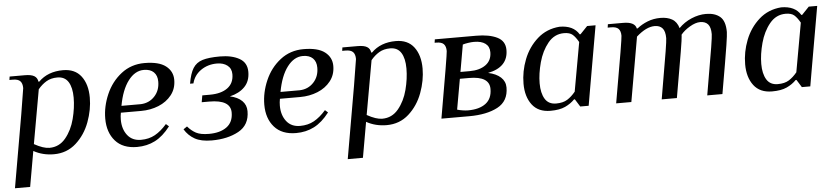

<svg xmlns="http://www.w3.org/2000/svg" viewBox="-42 -712 4944 1134"><g transform="rotate(-5 2430.5 -145.0)"><path d="M83 -241Q108 -390 108 -395Q108 -423 95 -436.5Q82 -450 51 -450H31L34 -470H124Q162 -470 180 -459Q198 -448 201 -425H206Q261 -480 351 -480Q422 -480 458.5 -432Q495 -384 495 -305Q495 -234 468 -161Q441 -88 386.5 -39Q332 10 255 10Q189 10 135 -20L98 190H8ZM400 -313Q400 -373 379 -406.5Q358 -440 314 -440Q276 -440 248.5 -423.5Q221 -407 199 -380L142 -60Q196 -30 232 -30Q290 -30 328 -76Q366 -122 383 -187.5Q400 -253 400 -313Z M575 -173Q575 -245 606 -316.5Q637 -388 696 -434Q755 -480 834 -480Q919 -480 960 -448.5Q1001 -417 1001 -366Q1001 -314 971.5 -276.5Q942 -239 894 -219.5Q846 -200 790 -200H670Q666 -180 666 -159Q666 -103 694.5 -66.5Q723 -30 775 -30Q822 -30 858 -50Q894 -70 929 -110L946 -95Q903 -39 855 -14.5Q807 10 748 10Q664 10 619.5 -40.5Q575 -91 575 -173ZM792 -240Q841 -242 873.5 -276.5Q906 -311 906 -364Q906 -400 885.5 -420Q865 -440 827 -440Q774 -440 734 -387Q694 -334 677 -240Z M1030 -70 1052 -85Q1074 -59 1101 -44.5Q1128 -30 1178 -30Q1244 -30 1283 -58.5Q1322 -87 1322 -144Q1322 -220 1196 -220H1151L1158 -260H1203Q1270 -260 1308 -288Q1346 -316 1346 -369Q1346 -403 1322 -421.5Q1298 -440 1260 -440Q1206 -440 1165 -411.5Q1124 -383 1112 -335H1092Q1102 -395 1121.5 -426Q1141 -457 1178 -468.5Q1215 -480 1282 -480Q1351 -480 1396 -455Q1441 -430 1441 -375Q1441 -320 1408.5 -286.5Q1376 -253 1320 -240Q1366 -230 1391 -205.5Q1416 -181 1416 -144Q1416 -62 1350.5 -26Q1285 10 1191 10Q1128 10 1090.5 -11Q1053 -32 1030 -70Z M1518 -173Q1518 -245 1549 -316.5Q1580 -388 1639 -434Q1698 -480 1777 -480Q1862 -480 1903 -448.5Q1944 -417 1944 -366Q1944 -314 1914.5 -276.5Q1885 -239 1837 -219.5Q1789 -200 1733 -200H1613Q1609 -180 1609 -159Q1609 -103 1637.5 -66.5Q1666 -30 1718 -30Q1765 -30 1801 -50Q1837 -70 1872 -110L1889 -95Q1846 -39 1798 -14.5Q1750 10 1691 10Q1607 10 1562.5 -40.5Q1518 -91 1518 -173ZM1735 -240Q1784 -242 1816.5 -276.5Q1849 -311 1849 -364Q1849 -400 1828.5 -420Q1808 -440 1770 -440Q1717 -440 1677 -387Q1637 -334 1620 -240Z M2056 -241Q2081 -390 2081 -395Q2081 -423 2068 -436.5Q2055 -450 2024 -450H2004L2007 -470H2097Q2135 -470 2153 -459Q2171 -448 2174 -425H2179Q2234 -480 2324 -480Q2395 -480 2431.5 -432Q2468 -384 2468 -305Q2468 -234 2441 -161Q2414 -88 2359.5 -39Q2305 10 2228 10Q2162 10 2108 -20L2071 190H1981ZM2373 -313Q2373 -373 2352 -406.5Q2331 -440 2287 -440Q2249 -440 2221.5 -423.5Q2194 -407 2172 -380L2115 -60Q2169 -30 2205 -30Q2263 -30 2301 -76Q2339 -122 2356 -187.5Q2373 -253 2373 -313Z M2619 -395Q2619 -423 2606 -436.5Q2593 -450 2562 -450H2552L2555 -470H2800Q2877 -470 2924 -447Q2971 -424 2971 -371Q2971 -269 2851 -245Q2899 -235 2925.5 -210.5Q2952 -186 2952 -150Q2952 -69 2887 -34.5Q2822 0 2718 0H2553Q2619 -376 2619 -395ZM2744 -265Q2803 -265 2839 -291Q2875 -317 2875 -366Q2875 -400 2851 -417.5Q2827 -435 2784 -435Q2769 -435 2749 -432Q2729 -429 2717 -425L2689 -265ZM2857 -150Q2857 -225 2737 -225H2682L2650 -45Q2662 -41 2681 -38Q2700 -35 2714 -35Q2781 -35 2819 -63.5Q2857 -92 2857 -150Z M3054 -163Q3054 -236 3081.5 -306.5Q3109 -377 3163.5 -425.5Q3218 -474 3295 -480Q3377 -480 3410 -425H3415L3458 -470H3508L3441 -87L3426 0H3376L3348 -45H3343Q3320 -21 3286.5 -5.5Q3253 10 3199 10Q3127 10 3090.5 -38Q3054 -86 3054 -163ZM3351 -90 3403 -380Q3386 -410 3369 -425Q3352 -440 3318 -440Q3261 -440 3223 -393.5Q3185 -347 3167 -280.5Q3149 -214 3149 -157Q3149 -99 3170 -64.5Q3191 -30 3236 -30Q3277 -30 3302.5 -46Q3328 -62 3351 -90Z M3655 -395Q3655 -423 3642 -436.5Q3629 -450 3598 -450H3578L3581 -470H3671Q3741 -470 3749 -430H3754Q3781 -452 3816.5 -466Q3852 -480 3893 -480Q3934 -480 3962 -464Q3990 -448 4001 -410Q4033 -443 4076.5 -461.5Q4120 -480 4163 -480Q4216 -480 4246.5 -454Q4277 -428 4277 -363Q4277 -347 4267.5 -285.5Q4258 -224 4219 0H4129Q4167 -219 4177 -281.5Q4187 -344 4187 -358Q4187 -399 4171 -417Q4155 -435 4125 -435Q4097 -435 4062.5 -414.5Q4028 -394 4009 -370V-363Q4009 -350 3995.5 -269Q3982 -188 3949 0H3859Q3897 -219 3907 -281.5Q3917 -344 3917 -358Q3917 -399 3901 -417Q3885 -435 3855 -435Q3805 -435 3746 -382L3679 0H3589Q3627 -215 3641 -300Q3655 -385 3655 -395Z M4368 -163Q4368 -236 4395.5 -306.5Q4423 -377 4477.5 -425.5Q4532 -474 4609 -480Q4691 -480 4724 -425H4729L4772 -470H4822L4755 -87L4740 0H4690L4662 -45H4657Q4634 -21 4600.5 -5.5Q4567 10 4513 10Q4441 10 4404.5 -38Q4368 -86 4368 -163ZM4665 -90 4717 -380Q4700 -410 4683 -425Q4666 -440 4632 -440Q4575 -440 4537 -393.5Q4499 -347 4481 -280.5Q4463 -214 4463 -157Q4463 -99 4484 -64.5Q4505 -30 4550 -30Q4591 -30 4616.5 -46Q4642 -62 4665 -90Z"/></g></svg>

Font: Philosopher
Style: Italic
Weight: 400
Italic angle: -10°
Designer: Jovanny Lemonad
Foundry: Jovanny Lemonad
Version: Version 2.000